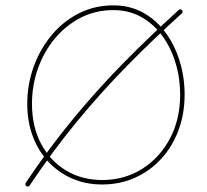

<svg xmlns="http://www.w3.org/2000/svg" viewBox="-20 -686 769 715"><path d="M78.1 7.3Q81.1 9.3 84.7 8.5Q88.4 7.8 90.3 4.9Q175.8 -123 265.6 -232.2Q355.5 -341.3 452.6 -440.2Q549.8 -539.1 657.2 -636.2Q659.7 -638.7 659.9 -642.3Q660.2 -646 657.7 -648.4Q655.8 -650.9 651.9 -651.1Q647.9 -651.4 645.5 -648.9Q538.1 -551.3 440.2 -451.9Q342.3 -352.5 252 -242.9Q161.6 -133.3 75.7 -4.9Q73.7 -2 74.5 1.7Q75.2 5.4 78.1 7.3ZM360.4 -15.6Q284.7 -15.6 225.6 -51.3Q166.5 -86.9 132.8 -150.9Q99.1 -214.8 99.1 -299.3Q99.1 -368.7 121.6 -431.6Q144 -494.6 185.1 -543.5Q226.1 -592.3 281.2 -620.4Q336.4 -648.4 402.3 -648.4Q459.5 -648.4 505.4 -623Q551.3 -597.7 583.7 -553.5Q616.2 -509.3 633.5 -452.6Q650.9 -396 650.9 -334Q650.9 -241.2 612.5 -169.4Q574.2 -97.7 508.5 -56.6Q442.9 -15.6 360.4 -15.6ZM360.4 1Q426.3 1 482.2 -23.9Q538.1 -48.8 579.8 -94Q621.6 -139.2 644.5 -200.4Q667.5 -261.7 667.5 -334Q667.5 -397.9 649.4 -457.3Q631.3 -516.6 597.2 -563.7Q563 -610.8 513.9 -638.4Q464.8 -666 402.3 -666Q332 -666 273.4 -636.2Q214.8 -606.4 171.9 -554.7Q128.9 -502.9 105.2 -437Q81.5 -371.1 81.5 -299.3Q81.5 -232.9 102.3 -178Q123 -123 160.6 -83Q198.2 -43 249 -21Q299.8 1 360.4 1Z"/></svg>

Font: Mikhak VF
Style: Regular
Weight: 100
Designer: Amin Abedi
Version: Version 3.001